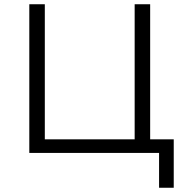

<svg xmlns="http://www.w3.org/2000/svg" viewBox="-20 -720 867 904"><path d="M798 -64V164H729V0H118V-700H191V-64H614V-700H687V-64Z"/></svg>

Font: CMG Sans
Style: Regular
Weight: 400
Designer: Julieta Ulanovsky
Foundry: Julieta Ulanovsky
Version: Version 7.200